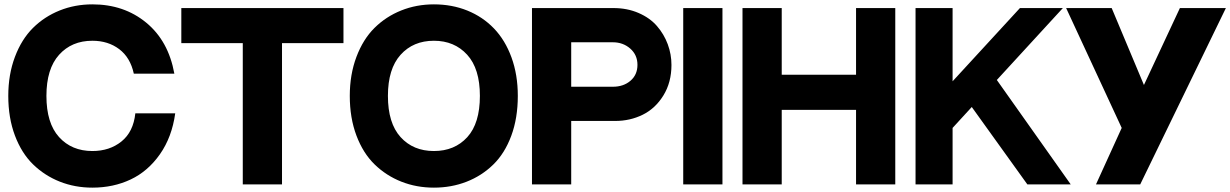

<svg xmlns="http://www.w3.org/2000/svg" viewBox="-20 -846 5645 881"><path d="M601 -326H784Q769 -217 714 -138.5Q659 -60 579.5 -22.5Q500 15 404 15Q324 15 254.5 -12.5Q185 -40 132 -91.5Q79 -143 48.5 -224Q18 -305 18 -406Q18 -504 48.5 -585Q79 -666 131.5 -718Q184 -770 254 -798Q324 -826 404 -826Q549 -826 651 -742Q753 -658 780 -508H594Q578 -582 527 -620.5Q476 -659 404 -659Q309 -659 251 -594.5Q193 -530 193 -406Q193 -281 251 -217Q309 -153 404 -153Q483 -153 537.5 -197Q592 -241 601 -326Z M812 -809H1556V-648H1274V0H1094V-648H812Z M1971 -826Q2054 -826 2124.5 -797.5Q2195 -769 2246.5 -715.5Q2298 -662 2327 -582.5Q2356 -503 2356 -406Q2356 -304 2326 -223Q2296 -142 2243 -90.5Q2190 -39 2120.5 -12Q2051 15 1971 15Q1891 15 1821.5 -12.5Q1752 -40 1699 -91.5Q1646 -143 1615.5 -224Q1585 -305 1585 -406Q1585 -504 1615.5 -585Q1646 -666 1698.5 -718Q1751 -770 1821 -798Q1891 -826 1971 -826ZM1971 -153Q2066 -153 2124 -216.5Q2182 -280 2182 -406Q2182 -531 2123.5 -595Q2065 -659 1971 -659Q1876 -659 1818 -594.5Q1760 -530 1760 -406Q1760 -281 1818 -217Q1876 -153 1971 -153Z M2795 -809Q2858 -809 2910 -786.5Q2962 -764 2994.5 -726.5Q3027 -689 3044 -643Q3061 -597 3061 -548Q3061 -468 3024 -408Q2987 -348 2929 -319.5Q2871 -291 2803 -291H2601V0H2421V-809H2541ZM2792 -448Q2841 -448 2873 -475.5Q2905 -503 2905 -548.5Q2905 -594 2872 -623Q2839 -652 2792 -652H2601V-448Z M3295 0H3115V-809H3295Z M3567 -809V-503H3908V-809H4088V0H3908V-342H3567V0H3387V-809Z M4694 0 4439 -355 4351 -259V0H4181V-809H4351V-473L4660 -809H4857L4554 -479L4893 0Z M5394 -809H5605L5212 0H5009L5127 -259L4872 -809H5081L5229 -456Z"/></svg>

Font: Neutral Face
Style: Bold
Weight: 700
Designer: Vadym Aksieiev
Version: Version 1.039;Fontself Maker 3.5.7